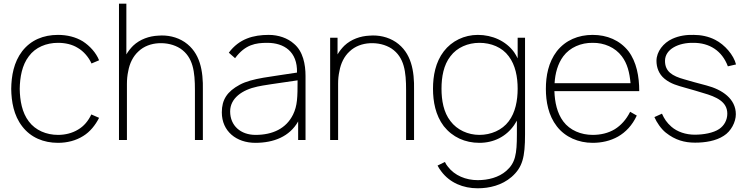

<svg xmlns="http://www.w3.org/2000/svg" viewBox="-20 -770 4110 1056"><path d="M525 -438.5C508.3 -480.2 474 -517.7 435.4 -542.7C395.8 -566.7 349 -578.1 299 -578.1C218.8 -578.1 150 -550 102.1 -488.5C55.2 -427.1 42.7 -352.1 41.7 -281.2C42.7 -211.5 55.2 -135.4 102.1 -75C149 -13.5 219.8 15.6 299 15.6C350 15.6 397.9 3.1 437.5 -21.9C475 -44.8 504.2 -81.2 525 -121.9L482.3 -140.6C465.6 -105.2 441.7 -76 409.4 -57.3C377.1 -37.5 338.5 -28.1 299 -28.1C235.4 -28.1 175 -53.1 138.5 -102.1C101 -151 89.6 -216.7 88.5 -281.2C89.6 -345.8 101 -411.5 138.5 -460.4C175 -510.4 235.4 -534.4 299 -534.4C338.5 -534.4 377.1 -526 408.3 -506.3C439.6 -488.5 468.8 -454.2 483.3 -420.8Z M995.8 -538.5C952.1 -567.7 900 -578.1 851 -574C801 -571.9 750 -554.2 712.5 -518.8C697.9 -504.2 685.4 -488.5 675 -470.8V-750H634.4V0H678.1V-307.3C678.1 -332.3 680.2 -356.2 685.4 -379.2C692.7 -420.8 711.5 -460.4 741.7 -487.5C770.8 -515.6 811.5 -530.2 853.1 -532.3C895.8 -534.4 937.5 -525 971.9 -503.1C1042.7 -455.2 1052.1 -375 1052.1 -274V0H1095.8V-274C1097.9 -380.2 1081.2 -480.2 995.8 -538.5Z M1660.4 0V-352.1C1660.4 -415.6 1646.9 -487.5 1596.9 -529.2C1562.5 -560.4 1511.5 -578.1 1458.3 -578.1C1374 -578.1 1295.8 -557.3 1238.5 -480.2L1272.9 -450C1329.2 -526 1387.5 -534.4 1450 -534.4C1541.7 -534.4 1616.7 -486.5 1613.5 -370.8C1471.9 -347.9 1366.7 -340.6 1299 -304.2C1229.2 -266.7 1200 -221.9 1200 -152.1C1200 -47.9 1280.2 15.6 1384.4 15.6C1485.4 15.6 1572.9 -18.8 1619.8 -102.1V0ZM1591.7 -139.6C1554.2 -63.5 1480.2 -28.1 1385.4 -28.1C1304.2 -28.1 1245.8 -78.1 1245.8 -157.3C1245.8 -229.2 1311.5 -276 1395.8 -293.8C1421.9 -300 1493.8 -310.4 1616.7 -328.1C1616.7 -234.4 1615.6 -188.5 1591.7 -139.6Z M2157.3 -538.5C2113.5 -567.7 2061.5 -578.1 2012.5 -574C1962.5 -571.9 1911.5 -554.2 1874 -518.8C1859.4 -504.2 1846.9 -488.5 1836.5 -470.8V-562.5H1795.8V0H1839.6V-309.4C1839.6 -333.3 1841.7 -356.2 1846.9 -379.2C1854.2 -420.8 1872.9 -460.4 1903.1 -487.5C1932.3 -515.6 1972.9 -530.2 2014.6 -532.3C2057.3 -534.4 2099 -525 2133.3 -503.1C2204.2 -455.2 2213.5 -375 2213.5 -274V0H2257.3V-274C2259.4 -380.2 2242.7 -480.2 2157.3 -538.5Z M2827.1 -562.5V-449C2820.8 -461.5 2814.6 -472.9 2807.3 -483.3C2762.5 -544.8 2687.5 -578.1 2608.3 -578.1C2533.3 -578.1 2464.6 -544.8 2420.8 -487.5C2375 -428.1 2361.5 -352.1 2361.5 -282.3C2361.5 -211.5 2375 -136.5 2420.8 -76C2468.8 -15.6 2537.5 15.6 2616.7 15.6C2695.8 15.6 2763.5 -18.8 2807.3 -81.2L2822.9 -106.3V-31.3C2822.9 78.1 2814.6 126 2764.6 169.8C2722.9 206.3 2664.6 220.8 2607.3 220.8C2542.7 220.8 2480.2 195.8 2442.7 145.8C2436.5 138.5 2431.3 130.2 2427.1 120.8L2386.5 140.6C2392.7 152.1 2399 162.5 2407.3 172.9C2454.2 235.4 2527.1 265.6 2607.3 265.6C2671.9 265.6 2740.6 249 2793.8 203.1C2854.2 150 2867.7 94.8 2867.7 -31.3V-562.5ZM2778.1 -103.1C2741.7 -54.2 2680.2 -28.1 2616.7 -28.1C2554.2 -28.1 2493.8 -55.2 2457.3 -104.2C2419.8 -152.1 2408.3 -217.7 2408.3 -282.3C2408.3 -346.9 2419.8 -412.5 2457.3 -460.4C2493.8 -509.4 2554.2 -534.4 2616.7 -534.4C2680.2 -534.4 2741.7 -510.4 2778.1 -460.4C2814.6 -412.5 2827.1 -346.9 2827.1 -282.3C2827.1 -217.7 2814.6 -151 2778.1 -103.1Z M3361.5 -59.4C3325 -37.5 3283.3 -28.1 3239.6 -28.1C3176 -28.1 3114.6 -53.1 3078.1 -102.1C3043.8 -147.9 3031.2 -208.3 3029.2 -268.8H3495.8C3495.8 -349 3481.2 -429.2 3436.5 -488.5C3388.5 -549 3318.8 -578.1 3239.6 -578.1C3160.4 -578.1 3090.6 -549 3042.7 -488.5C2995.8 -427.1 2982.3 -352.1 2982.3 -281.2C2982.3 -211.5 2995.8 -135.4 3042.7 -75C3088.5 -15.6 3161.5 15.6 3239.6 15.6C3288.5 15.6 3336.5 5.2 3379.2 -18.8C3420.8 -42.7 3457.3 -80.2 3482.3 -134.4L3445.8 -155.2C3424 -111.5 3394.8 -80.2 3361.5 -59.4ZM3078.1 -460.4C3114.6 -509.4 3176 -535.4 3239.6 -534.4C3302.1 -535.4 3363.5 -509.4 3400 -460.4C3430.2 -420.8 3442.7 -370.8 3447.9 -312.5H3030.2C3033.3 -366.7 3047.9 -419.8 3078.1 -460.4Z M4028.1 -415.6C4015.6 -466.7 3966.7 -524 3913.5 -551C3877.1 -569.8 3835.4 -578.1 3795.8 -578.1C3756.3 -579.2 3715.6 -574 3677.1 -556.2C3629.2 -534.4 3590.6 -486.5 3590.6 -435.4C3590.6 -400 3603.1 -362.5 3635.4 -336.5C3669.8 -308.3 3708.3 -299 3744.8 -288.5C3788.5 -276 3821.9 -266.7 3847.9 -258.3C3920.8 -237.5 3980.2 -210.4 3980.2 -144.8C3980.2 -110.4 3963.5 -79.2 3935.4 -60.4C3903.1 -38.5 3849 -29.2 3801 -29.2C3752.1 -29.2 3705.2 -44.8 3672.9 -72.9C3646.9 -95.8 3633.3 -116.7 3620.8 -144.8L3579.2 -126C3591.7 -96.9 3615.6 -61.5 3641.7 -40.6C3693.8 1 3745.8 14.6 3803.1 14.6C3858.3 14.6 3917.7 5.2 3960.4 -22.9C4001 -47.9 4027.1 -99 4027.1 -141.7C4027.1 -226 3953.1 -277.1 3865.6 -300C3810.4 -314.6 3771.9 -325 3744.8 -333.3C3676 -352.1 3637.5 -377.1 3637.5 -435.4C3637.5 -500 3713.5 -536.5 3794.8 -534.4C3881.3 -534.4 3951 -491.7 3983.3 -405.2Z"/></svg>

Font: Manrope Thin
Style: Regular
Weight: 100
Width: 4
Designer: Michael Sharanda
Foundry: Michael Sharanda
Version: Version 2.000;PS 002.000;hotconv 1.0.88;makeotf.lib2.5.64775